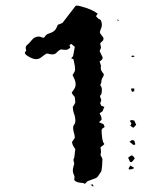

<svg xmlns="http://www.w3.org/2000/svg" viewBox="-20 -879 577 688"><path d="M251 -858 254 -859Q260 -859 271 -856Q282 -853 293.5 -849Q305 -845 315 -839.5Q325 -834 330 -830L324 -821L332 -812Q340 -810 342.5 -803.5Q345 -797 345 -790Q345 -782 341.5 -775.5Q338 -769 338 -761L351 -743L350 -735L339 -724L342 -708L337 -696L348 -673Q348 -668 344.5 -664.5Q341 -661 337 -659L342 -643L341 -636Q341 -629 344.5 -623.5Q348 -618 352 -613Q352 -607 347.5 -600.5Q343 -594 343 -583L339 -574Q345 -568 345 -557Q345 -550 344 -545Q343 -540 338 -535L343 -520L339 -509L343 -500L354 -496L347 -480L337 -473Q340 -467 342 -462.5Q344 -458 344 -450L335 -441L351 -434L355 -424Q352 -422 348 -419Q344 -416 344 -411Q344 -403 346 -386Q348 -369 354 -363Q351 -359 347 -356.5Q343 -354 340 -350Q342 -342 342 -336Q342 -332 340 -324L347 -310Q347 -285 343 -265Q335 -253 331.5 -248Q328 -243 324 -241Q320 -239 313.5 -237Q307 -235 294 -230L284 -220Q281 -223 276 -223.5Q271 -224 266 -224.5Q261 -225 255.5 -227Q250 -229 246 -234L247 -247Q245 -252 243 -257Q241 -262 241 -268Q241 -275 243 -281Q245 -287 246 -293L243 -306Q247 -315 247.5 -324.5Q248 -334 250 -344Q246 -350 242.5 -356Q239 -362 238 -370L248 -385Q248 -394 245 -403Q242 -412 242 -421Q242 -428 246 -433Q250 -438 250 -445Q250 -459 245.5 -471Q241 -483 241 -497Q244 -500 246 -504Q248 -508 250 -512Q250 -517 249 -521.5Q248 -526 248 -531Q245 -535 242 -538.5Q239 -542 237 -547Q242 -554 246.5 -561Q251 -568 251 -577Q251 -586 247.5 -594Q244 -602 240 -610Q243 -615 246 -620Q249 -625 249 -630Q249 -640 247 -649Q245 -658 243 -667L235 -670L242 -678Q243 -686 245 -694.5Q247 -703 248 -711L235 -722L229 -717L232 -709Q225 -701 217 -700.5Q209 -700 200 -702Q191 -700 184.5 -692Q178 -684 167 -684Q162 -684 157 -685.5Q152 -687 147 -687Q138 -682 129 -674.5Q120 -667 109 -667Q105 -667 98.5 -669Q92 -671 85.5 -674.5Q79 -678 74 -682Q69 -686 69 -691L74 -698Q72 -704 72 -708Q72 -710 73 -711.5Q74 -713 74 -715Q85 -724 94.5 -736Q104 -748 119 -748Q124 -748 127.5 -746Q131 -744 136 -744H138Q145 -755 151.5 -757.5Q158 -760 163.5 -762Q169 -764 175 -769Q181 -774 187 -790L204 -797ZM445 -446 452 -449 461 -447 468 -432 458 -421 447 -428 451 -437ZM439 -314 450 -322Q455 -322 458 -318.5Q461 -315 463 -311L452 -298L446 -299ZM444 -371 452 -377Q461 -377 462 -373Q463 -369 465 -362L459 -359ZM447 -286 460 -278V-276Q458 -275 454 -273.5Q450 -272 449 -272H442L441 -276ZM450 -558V-562H461V-552L453 -550ZM456 -674 449 -678 456 -680 463 -678ZM304 -217 313 -218 315 -211H313ZM402 -810 406 -804H404L400 -807Z"/></svg>

Font: ErikasBuero
Style: Regular
Weight: 400
Designer: Peter Wiegel
Foundry: Peter Wiegel
Version: Version 1.006